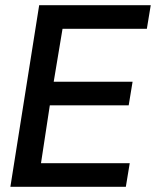

<svg xmlns="http://www.w3.org/2000/svg" viewBox="-20 -720 601 740"><path d="M20 0 131 -700H561L546 -609H221L187 -405H491L476 -314H172L138 -91H480L465 0Z"/></svg>

Font: Georama ExtraCondensed Thin Medium
Style: Italic
Weight: 500
Italic angle: -9°
Version: Version 1.001